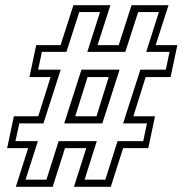

<svg xmlns="http://www.w3.org/2000/svg" viewBox="-20 -720 712 740"><path d="M41 0 88.5 -149H7.5L33.5 -272H127.5L175 -423H93.5L119.5 -546H213.5L263 -700H405.5L356 -546H437.5L487 -700H629.5L580 -546H663.5L637.5 -423H541.5L494 -272H577.5L551.5 -149H454.5L407 0H265L312.5 -149H230.5L183 0ZM78.5 -27.5H159L206 -176H353L306 -27.5H386L433 -176H532L546.5 -244.5H454.5L521 -451.5H619L633.5 -520H543.5L592.5 -673.5H512.5L463 -520H316.5L365.5 -673.5H285.5L236 -520H141.5L127 -451.5H214L147.5 -244.5H54.5L39.5 -176H126ZM227.5 -244.5 294 -451.5H441L374.5 -244.5ZM270 -272H352L399 -423H317.5Z"/></svg>

Font: Tourney Expanded Light
Style: Italic
Weight: 300
Width: 7
Italic angle: -12°
Designer: Tyler Finck
Foundry: Etcetera Type Co
Version: Version 1.010; ttfautohint (v1.8.3)